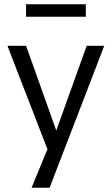

<svg xmlns="http://www.w3.org/2000/svg" viewBox="-20 -706 528 906"><path d="M129 180 215 -29V27L15 -490H103L252 -72H239L389 -490H472L214 180ZM103 -627V-686H385V-627Z"/></svg>

Font: Nunito Sans 10pt SemiCondensed
Style: Regular
Weight: 400
Width: 4
Designer: Vernon Adams
Foundry: Vernon Adams
Version: Version 3.101;gftools[0.9.27]